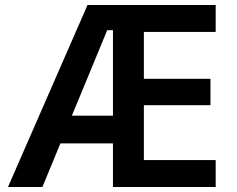

<svg xmlns="http://www.w3.org/2000/svg" viewBox="-20 -750 950 770"><path d="M12 0 331 -730H845V-622H557V-434H824V-328H557V-108H845V0H433V-629H410L150 0ZM168 -175V-286H501V-175Z"/></svg>

Font: M PLUS 1 Thin SemiBold
Style: Regular
Weight: 600
Version: Version 1.001